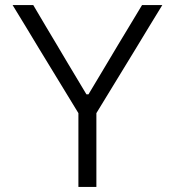

<svg xmlns="http://www.w3.org/2000/svg" viewBox="-20 -733 684 753"><path d="M289.5 -286 131.5 -545Q107 -586 83.5 -624.5Q60 -663 29.5 -713H110.5Q140 -663 161.2 -627.2Q182.5 -591.5 201.5 -559.8Q220.5 -528 243.5 -489L319 -363H327L400 -485Q424 -525.5 444 -558.8Q464 -592 485.8 -628Q507.5 -664 537 -713H616.5Q590 -670 564.5 -628Q539 -586 514.5 -545.5L356 -286ZM287.5 0Q287.5 -60 287.5 -115.5Q287.5 -171 287.5 -236.5V-344.5H358V-236.5Q358 -171 358 -115.5Q358 -60 358 0Z"/></svg>

Font: Commissioner Thin Light
Style: Regular
Weight: 300
Version: Version 1.000